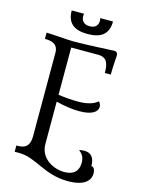

<svg xmlns="http://www.w3.org/2000/svg" viewBox="-153 -1074 911 1244"><g transform="rotate(15 302.0 -452.5)"><path d="M227 -799C196 -799 79 -809 48 -809V-767C84 -767 137 -762 137 -698V-138C137 -52 84 -52 48 -52V-10H79C192 -10 269 85 429 85C539 85 578 43 578 -6C578 -32 568 -49 552 -49C552 -88 541 -133 483 -133C474 -133 463 -132 451 -130V-126C475 -107 486 -87 486 -53C486 -9 466 34 389 34C332 34 227 -4 227 -111V-394C279 -381 331 -372 385 -372C467 -372 505 -399 505 -433C505 -448 497 -461 491 -467C458 -438 408 -430 361 -430C316 -430 271 -434 227 -440V-757H408C472 -757 480 -709 480 -654H520C520 -719 526 -768 526 -783C526 -800 518 -809 502 -809C484 -809 334 -799 227 -799ZM360 -990C361 -985 362 -978 362 -973C362 -950 352 -921 306 -921C262 -921 249 -950 249 -973C249 -979 250 -985 251 -990H168C168 -900 222 -869 306 -869C390 -869 445 -900 445 -990Z"/></g></svg>

Font: Milonga
Style: Regular
Weight: 400
Designer: Pablo Impallari, Brenda Gallo, Rodrigo Fuenzalida
Foundry: Pablo Impallari, Brenda Gallo, Rodrigo Fuenzalida
Version: Version 1.000